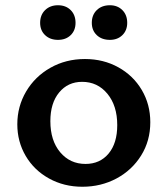

<svg xmlns="http://www.w3.org/2000/svg" viewBox="-20 -705 640 732"><path d="M133 -618Q133 -648 152 -666.5Q171 -685 201 -685Q231 -685 249.5 -666.5Q268 -648 268 -618Q268 -589 249.5 -571Q231 -553 201 -553Q171 -553 152 -571Q133 -589 133 -618ZM330 -618Q330 -648 349 -666.5Q368 -685 399 -685Q428 -685 446.5 -666.5Q465 -648 465 -618Q465 -589 446.5 -571Q428 -553 399 -553Q368 -553 349 -571Q330 -589 330 -618ZM46 -231Q46 -299 79.5 -356Q113 -413 172 -446.5Q231 -480 304 -480Q374 -480 431 -448.5Q488 -417 520.5 -362Q553 -307 553 -239Q553 -168 518 -112Q483 -56 424 -24.5Q365 7 294 7Q224 7 167 -24.5Q110 -56 78 -110.5Q46 -165 46 -231ZM427 -228Q427 -302 389.5 -347.5Q352 -393 293 -393Q239 -393 205.5 -352.5Q172 -312 172 -243Q172 -169 209.5 -124.5Q247 -80 306 -80Q361 -80 394 -119.5Q427 -159 427 -228Z"/></svg>

Font: Ysabeau SC
Style: Bold
Weight: 700
Designer: Christian Thalmann (Catharsis Fonts)
Version: Version 0.003